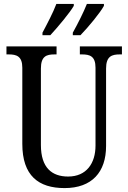

<svg xmlns="http://www.w3.org/2000/svg" viewBox="-20 -951 656 981"><path d="M352 -784V-771H391C431 -812 492 -886 511 -921V-931H424C406 -886 379 -833 352 -784ZM197 -784V-771H237C275 -812 337 -886 357 -921V-931H268C251 -886 223 -833 197 -784ZM310 10C450 10 522 -72 522 -205V-601C522 -664 552 -673 592 -673H603V-714H388V-673H399C439 -673 468 -664 468 -605V-207C468 -117 422 -49 328 -49C246 -49 189 -93 189 -210V-601C189 -664 218 -673 258 -673H269V-714H13V-673H25C64 -673 94 -664 94 -605V-216C94 -53 177 10 310 10Z"/></svg>

Font: Noto Serif Lao Condensed
Style: Regular
Weight: 400
Width: 3
Designer: Monotype Design Team
Foundry: Monotype Imaging Inc.
Version: Version 2.003